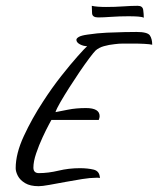

<svg xmlns="http://www.w3.org/2000/svg" viewBox="-20 -644 544 661"><path d="M113 -3Q84 -3 66.5 -13.5Q49 -24 41.5 -38.5Q34 -53 34 -65Q34 -115 62 -175.5Q90 -236 128 -294Q159 -342 191 -382.5Q223 -423 247.5 -450.5Q272 -478 280 -485Q267 -485 255 -491.5Q243 -498 243 -507Q243 -512 251.5 -517Q260 -522 282 -525Q315 -530 348 -531.5Q381 -533 408.5 -533.5Q436 -534 450 -534Q488 -534 496 -522Q504 -510 504 -490Q496 -492 477.5 -493Q459 -494 437 -494Q421 -494 405 -494Q389 -494 375 -492Q355 -490 337.5 -485Q320 -480 309 -470Q302 -463 287 -443Q272 -423 254 -396.5Q236 -370 218.5 -342.5Q201 -315 188 -292.5Q175 -270 171 -258Q187 -261 214.5 -266.5Q242 -272 276 -272Q323 -272 323 -244Q323 -239 320 -231H157Q158 -233 148.5 -215.5Q139 -198 126.5 -171Q114 -144 104.5 -116Q95 -88 95 -67Q95 -48 114 -48Q146 -48 181.5 -56.5Q217 -65 255 -65Q282 -65 302.5 -60Q323 -55 324 -31Q321 -32 317.5 -32Q314 -32 310 -32Q291 -32 262.5 -27.5Q234 -23 204.5 -17.5Q175 -12 150 -7.5Q125 -3 113 -3ZM475 -583Q469 -586 455.5 -587Q442 -588 422 -588Q391 -588 363 -586Q335 -584 318 -584Q298 -584 297 -598Q296 -612 296 -624Q304 -622 317 -621Q330 -620 345 -620Q376 -620 404 -622Q432 -624 454 -624Q471 -624 473 -610Q475 -596 475 -583Z"/></svg>

Font: Birthstone
Style: Regular
Weight: 400
Designer: Robert E. Leuschke
Foundry: Robert E. Leuschke
Version: Version 1.013; ttfautohint (v1.8.3)